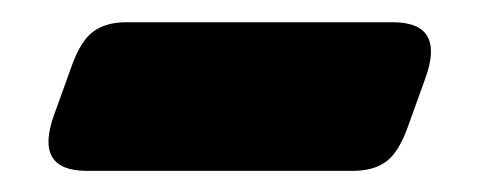

<svg xmlns="http://www.w3.org/2000/svg" viewBox="-20 -364 442 177"><path d="M342 -343.5Q391 -343.5 372 -291.5L356.5 -248.5Q348 -224 336.2 -215.2Q324.5 -206.5 305.5 -206.5H60Q11 -206.5 30 -258.5L45.5 -301.5Q54 -326 65.8 -334.8Q77.5 -343.5 96.5 -343.5Z"/></svg>

Font: Fraunces 9pt S100 Black
Style: Regular
Weight: 900
Version: Version 1.000; ttfautohint (v1.8.3)